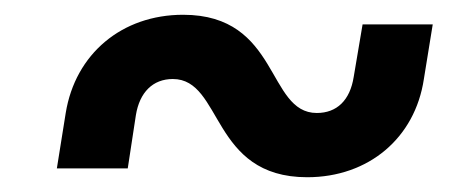

<svg xmlns="http://www.w3.org/2000/svg" viewBox="-20 -483 640 260"><path d="M57 -255H153L164 -327C169 -358 187 -376 214 -376C282 -376 265 -243 396 -243C479 -243 542 -296 554 -376L566 -450H471L459 -379C454 -347 436 -330 409 -330C341 -330 359 -463 228 -463C145 -463 82 -410 69 -330Z"/></svg>

Font: JetBrains Mono SemiBold
Style: Italic
Weight: 472
Italic angle: -9°
Monospace: yes
Designer: Philipp Nurullin, Konstantin Bulenkov
Foundry: JetBrains
Version: Version 2.305